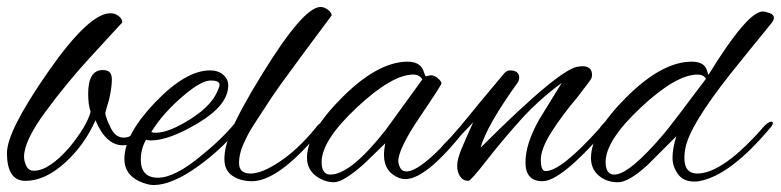

<svg xmlns="http://www.w3.org/2000/svg" viewBox="-25 -518 2241 551"><path d="M228 -249Q228 -317 270 -317Q274 -317 279 -316Q296 -313 296 -290Q296 -267 288 -232Q280 -206 277 -193Q280 -176 293.5 -149.5Q307 -123 330.5 -123Q354 -123 383 -155Q389 -162 394.5 -162Q400 -162 400.5 -155.5Q401 -149 393 -138Q362 -101 328 -101Q279 -101 249 -173Q218 -102 161 -50.5Q104 1 48 1Q-5 1 -5 -79Q-5 -142 112.5 -311Q230 -480 292 -480Q305 -480 315.5 -472Q326 -464 326 -453Q326 -454 311.5 -438Q297 -422 232.5 -352Q168 -282 106 -198Q44 -114 44 -68Q44 -56 50.5 -42Q57 -28 72 -28Q116 -28 175 -96Q224 -156 235 -197Q228 -218 228 -249Z M416 13Q405 13 396 10Q332 -8 332 -62Q332 -132 420 -224Q508 -316 578 -316Q601 -316 615.5 -303.5Q630 -291 630 -273Q630 -217 545.5 -166Q461 -115 408 -115Q400 -115 394 -117Q379 -90 379 -60Q379 -8 428.5 -8Q478 -8 557 -75Q618 -124 661 -179Q670 -191 676.5 -191Q683 -191 683 -185Q683 -179 675 -168Q621 -97 545 -42Q469 13 416 13ZM605 -275Q605 -287 579.5 -287Q554 -287 507 -248Q444 -196 409 -139Q415 -137 422 -137Q460 -137 523.5 -177.5Q587 -218 603 -266Q605 -271 605 -275Z M880 -150Q892 -166 899 -166Q906 -166 906 -160Q906 -154 865 -108Q765 2 698 2Q665 2 642 -13.5Q619 -29 619 -61.5Q619 -94 636 -137Q665 -205 729 -308Q846 -498 895 -498Q905 -498 915.5 -490.5Q926 -483 927 -474Q904 -443 838.5 -355Q773 -267 748 -228.5Q723 -190 710.5 -171Q698 -152 692 -141.5Q686 -131 678 -114Q661 -80 661 -50Q661 -20 694 -20Q727 -20 779 -55Q831 -90 880 -150Z M1197 -299 1211 -302Q1222 -302 1232 -293Q1242 -284 1242 -279Q1242 -274 1180 -182.5Q1118 -91 1118 -55Q1118 -52 1119 -49Q1124 -26 1141 -26Q1193 -26 1331 -198Q1334 -202 1338 -202Q1342 -202 1342 -194.5Q1342 -187 1333 -175Q1205 -4 1138 -4Q1129 -4 1121 -7Q1077 -24 1077 -73Q1077 -90 1081 -107L1019 -47Q960 5 933.5 5Q907 5 883 -12Q856 -32 856 -65Q856 -138 958 -239.5Q1060 -341 1145 -341Q1178 -341 1189 -318Q1192 -310 1194 -304.5Q1196 -299 1197 -299ZM898 -53Q898 -17 923 -17Q981 -17 1081 -144L1187 -290Q1179 -304 1161 -304Q1100 -304 999 -209.5Q898 -115 898 -53Z M1438 -316Q1465 -316 1465 -295Q1465 -289 1462 -283Q1372 -158 1354 -94Q1587 -327 1637 -327Q1642 -328 1646 -328Q1674 -328 1674 -303Q1674 -298 1672 -293Q1670 -288 1632 -239Q1588 -187 1557.5 -139Q1527 -91 1527 -59Q1527 -27 1541 -27Q1585 -27 1694 -148Q1696 -150 1701 -157Q1716 -175 1719 -175Q1722 -175 1722 -165Q1722 -155 1708 -139Q1584 2 1532 2Q1483 2 1483 -52Q1483 -106 1523 -176L1587 -280Q1519 -230 1466 -170.5Q1413 -111 1369.5 -55Q1326 1 1319 1Q1304 1 1295.5 -11.5Q1287 -24 1287 -42.5Q1287 -61 1300 -92Q1313 -123 1333 -167L1273 -104Q1251 -82 1245.5 -82Q1240 -82 1240 -88.5Q1240 -95 1248 -103Q1285 -140 1312 -174Q1338 -208 1419 -304Q1428 -316 1438 -316Z M2008 -303Q2120 -485 2164 -485Q2171 -485 2183.5 -480.5Q2196 -476 2196 -467Q2196 -462 2191 -454Q2111 -356 2072 -307Q1954 -158 1942 -93Q1939 -79 1939 -65Q1939 -20 1976 -20Q2050 -20 2169 -157Q2179 -167 2186 -168.5Q2193 -170 2193 -165Q2193 -160 2187 -153Q2071 -14 1981 2Q1976 3 1967 3Q1936 3 1920.5 -18.5Q1905 -40 1905 -65Q1905 -93 1916 -127L1835 -46Q1780 5 1748.5 5Q1717 5 1696 -12Q1671 -31 1671 -65Q1671 -138 1773 -239.5Q1875 -341 1960 -341Q1988 -341 1999 -326Q2003 -321 2008 -303ZM1713 -53Q1713 -17 1738 -17Q1781 -17 1881 -135Q1899 -156 2001 -292Q1994 -304 1977 -304Q1915 -304 1814 -209.5Q1713 -115 1713 -53Z"/></svg>

Font: Alex Brush
Style: Regular
Weight: 400
Designer: Robert E. Leuschke
Foundry: Robert E. Leuschke
Version: Version 1.003